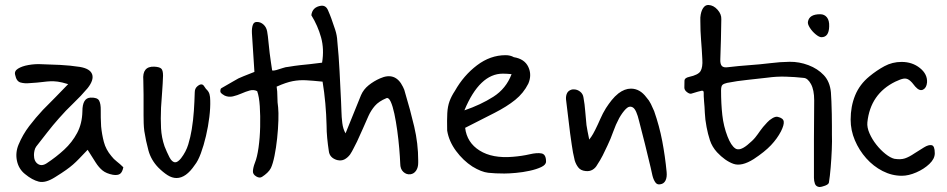

<svg xmlns="http://www.w3.org/2000/svg" viewBox="-20 -687 3794 769"><path d="M474 -17Q470 3 460.5 9.5Q451 16 432 13Q406 8 391 -4Q376 -16 363 -36.5Q350 -57 331 -87Q310 -65 297 -51.5Q284 -38 272.5 -28Q261 -18 245 -6.5Q229 5 200 23Q162 47 135.5 40.5Q109 34 80 10Q55 -10 48 -42.5Q41 -75 54 -107Q71 -148 97 -182Q123 -216 152 -247Q177 -272 201.5 -297Q226 -322 253 -350Q227 -358 211.5 -360Q196 -362 182.5 -361.5Q169 -361 150 -358.5Q131 -356 98 -354Q79 -352 62.5 -356.5Q46 -361 41 -386Q36 -402 52 -412Q68 -422 93.5 -426.5Q119 -431 142 -430Q181 -429 221 -427Q261 -425 300 -419Q341 -412 349 -389.5Q357 -367 331 -334Q305 -303 274 -273.5Q243 -244 216 -213Q192 -186 169.5 -157Q147 -128 125 -100Q120 -93 118 -83.5Q116 -74 116 -66Q116 -41 131.5 -30.5Q147 -20 167 -33Q205 -58 237 -87.5Q269 -117 289 -154.5Q309 -192 310 -241Q310 -295 343 -296Q370 -297 377 -284Q384 -271 383.5 -245Q383 -219 385 -181Q388 -149 396 -118.5Q404 -88 426 -62Q435 -50 448 -40Q461 -30 474 -17Z M687 26Q669 26 651 14.5Q633 3 614 -16Q585 -46 574.5 -84.5Q564 -123 558 -162Q556 -178 555.5 -193.5Q555 -209 555 -225Q555 -278 555 -307.5Q555 -337 554 -366Q549 -422 598 -420Q618 -419 625.5 -412.5Q633 -406 633 -384Q632 -353 629.5 -320.5Q627 -288 625 -256Q623 -210 625 -173Q627 -136 639 -101Q648 -78 658.5 -57.5Q669 -37 682 -37Q692 -37 705 -53Q725 -79 734 -108.5Q743 -138 748 -169Q754 -206 756.5 -243Q759 -280 760 -317Q760 -332 769.5 -340.5Q779 -349 786 -349Q793 -349 797 -342.5Q801 -336 805 -331Q816 -321 819 -310Q822 -299 822 -285Q823 -256 818.5 -218.5Q814 -181 805 -142.5Q796 -104 784.5 -73Q773 -42 760 -26Q725 26 687 26Z M1624 11Q1608 13 1595.5 1.5Q1583 -10 1583 -32Q1582 -58 1579 -93Q1576 -128 1571 -164.5Q1566 -201 1559.5 -231.5Q1553 -262 1545 -279.5Q1537 -297 1528 -294Q1497 -281 1481.5 -263Q1466 -245 1456 -223Q1445 -198 1433.5 -172Q1422 -146 1410 -120Q1403 -107 1396.5 -93.5Q1390 -80 1382 -68Q1372 -55 1359.5 -48.5Q1347 -42 1330 -46Q1300 -55 1297 -82Q1293 -108 1290.5 -134Q1288 -160 1288 -185Q1287 -228 1283 -273Q1279 -318 1272 -360Q1233 -364 1206 -365.5Q1179 -367 1152.5 -362Q1126 -357 1088 -340Q1091 -322 1091 -299Q1091 -276 1094 -257Q1096 -238 1095 -204.5Q1094 -171 1090 -133Q1086 -95 1079.5 -63Q1073 -31 1065 -14Q1060 -4 1050.5 5Q1041 14 1030 21Q1020 28 1006 19.5Q992 11 993 -2Q994 -17 1001 -35Q1010 -57 1015.5 -96Q1021 -135 1022 -179Q1023 -223 1020.5 -261.5Q1018 -300 1010 -322Q996 -329 980 -324.5Q964 -320 947 -312.5Q930 -305 913 -301Q896 -297 880 -304Q876 -306 870.5 -310Q865 -314 863 -318Q862 -322 863 -327.5Q864 -333 867 -334Q899 -352 913 -360.5Q927 -369 935 -373Q943 -377 956 -382Q969 -387 999 -399L989 -554Q988 -574 992.5 -587Q997 -600 1010 -599Q1024 -599 1035.5 -588.5Q1047 -578 1050 -561Q1053 -545 1055.5 -517Q1058 -489 1060 -475Q1062 -462 1065 -438.5Q1068 -415 1070 -405Q1075 -403 1087 -406.5Q1099 -410 1112.5 -414.5Q1126 -419 1133 -419Q1163 -424 1182 -426Q1201 -428 1220.5 -430Q1240 -432 1270 -436Q1279 -490 1266 -537Q1253 -584 1227 -626Q1231 -659 1266 -664Q1285 -666 1293.5 -646.5Q1302 -627 1307 -613Q1315 -591 1322.5 -568Q1330 -545 1331 -522Q1337 -462 1340 -402Q1343 -342 1346 -281Q1347 -266 1347.5 -242Q1348 -218 1351 -194Q1354 -170 1364 -153L1426 -306Q1436 -329 1456.5 -345.5Q1477 -362 1502 -373Q1564 -401 1594 -339Q1600 -328 1603 -314Q1623 -248 1639 -180Q1655 -112 1655 -44V-35Q1655 -16 1646.5 -3.5Q1638 9 1624 11Z M2000 8Q1963 8 1935.5 5Q1908 2 1872 -20Q1835 -44 1806.5 -82.5Q1778 -121 1771 -164Q1770 -207 1771.5 -234Q1773 -261 1780.5 -281.5Q1788 -302 1802 -323Q1837 -385 1890.5 -425.5Q1944 -466 2005 -466Q2024 -466 2038 -458Q2081 -451 2096 -419Q2111 -387 2096 -352Q2077 -314 2043.5 -287Q2010 -260 1961 -235Q1912 -210 1843 -175Q1850 -116 1901 -84Q1952 -52 2034 -59Q2071 -62 2101 -69Q2131 -76 2149 -72.5Q2167 -69 2167 -40Q2167 -27 2148 -18Q2129 -9 2101.5 -3Q2074 3 2046 5.5Q2018 8 2000 8ZM1840 -245Q1905 -267 1956 -299.5Q2007 -332 2029 -390Q2019 -391 2010.5 -391.5Q2002 -392 1994 -392Q1901 -392 1840 -245Z M2625 51Q2612 54 2604.5 43Q2597 32 2593 15.5Q2589 -1 2586 -16Q2575 -63 2563.5 -109Q2552 -155 2540 -201Q2529 -248 2515 -256.5Q2501 -265 2487 -251Q2473 -237 2460 -214Q2446 -188 2436 -159.5Q2426 -131 2413 -104Q2404 -84 2394 -64.5Q2384 -45 2372 -27Q2365 -14 2353 -7Q2341 0 2325 -2Q2306 -4 2296.5 -16Q2287 -28 2282 -44Q2278 -60 2275 -76Q2272 -92 2270 -107Q2263 -153 2258 -198Q2253 -243 2247 -289Q2246 -303 2251 -313.5Q2256 -324 2269 -328Q2271 -329 2274 -329Q2277 -329 2278 -329Q2292 -329 2303.5 -320Q2315 -311 2317 -296Q2322 -269 2324 -241Q2326 -213 2329 -186Q2332 -166 2340 -128Q2350 -141 2355.5 -151Q2361 -161 2364 -167Q2375 -189 2384.5 -211Q2394 -233 2407 -254Q2418 -271 2430 -286Q2442 -301 2457 -313Q2482 -332 2507 -332Q2543 -332 2569 -297Q2580 -285 2587 -270.5Q2594 -256 2600 -242Q2621 -182 2632.5 -121.5Q2644 -61 2650 2Q2652 23 2645.5 36Q2639 49 2625 51Z M3261 62Q3248 60 3244 49Q3240 38 3240 25Q3240 -52 3240 -130Q3240 -208 3241 -285Q3241 -327 3228 -350.5Q3215 -374 3199 -375Q3163 -379 3126.5 -380Q3090 -381 3054 -376Q3013 -371 2973 -367Q2933 -363 2892 -355Q2879 -352 2873.5 -347Q2868 -342 2868 -324Q2868 -272 2873 -226.5Q2878 -181 2894 -140Q2908 -104 2925 -92.5Q2942 -81 2973 -106Q2995 -124 3005 -136.5Q3015 -149 3024.5 -163Q3034 -177 3053 -197Q3061 -206 3073.5 -213.5Q3086 -221 3095 -219Q3117 -214 3119 -200.5Q3121 -187 3108 -161Q3093 -132 3068 -105.5Q3043 -79 2999 -50Q2950 -19 2917 -31Q2884 -43 2852 -77Q2832 -99 2823.5 -125Q2815 -151 2810 -178Q2804 -209 2803 -235Q2802 -261 2800 -280Q2798 -305 2798.5 -315Q2799 -325 2790 -323.5Q2781 -322 2749 -312Q2742 -310 2731.5 -318Q2721 -326 2721 -336Q2721 -354 2721.5 -364.5Q2722 -375 2740 -379Q2777 -387 2786 -402.5Q2795 -418 2793 -449Q2791 -490 2788 -526Q2785 -562 2785 -603V-617Q2787 -641 2796 -654.5Q2805 -668 2818 -667Q2838 -666 2854 -648Q2870 -630 2869 -610Q2868 -564 2867.5 -530Q2867 -496 2865 -450Q2864 -431 2871 -423Q2878 -415 2897 -418Q2939 -423 2981.5 -426Q3024 -429 3065 -434Q3104 -439 3142.5 -439.5Q3181 -440 3218 -426Q3255 -412 3279.5 -386Q3304 -360 3308 -317Q3309 -304 3310 -280.5Q3311 -257 3311.5 -230.5Q3312 -204 3312 -181.5Q3312 -159 3312 -148Q3313 -124 3311.5 -88Q3310 -52 3307 -16Q3304 20 3300 44Q3299 51 3285 56.5Q3271 62 3261 62ZM3270 -538Q3261 -538 3247 -549.5Q3233 -561 3223.5 -576Q3214 -591 3216 -600Q3221 -630 3265 -630Q3282 -630 3292 -617.5Q3302 -605 3301 -581Q3300 -538 3270 -538Z M3592 17Q3552 17 3515 -2Q3478 -21 3449.5 -53Q3421 -85 3404 -125Q3387 -165 3387 -208Q3387 -261 3405 -305Q3423 -349 3462 -381Q3491 -405 3522.5 -422Q3554 -439 3591 -439Q3634 -439 3664.5 -414.5Q3695 -390 3693 -357Q3691 -335 3677 -328Q3663 -321 3646 -340Q3632 -359 3621.5 -366.5Q3611 -374 3599 -372Q3587 -370 3566 -360Q3466 -311 3454 -197Q3452 -177 3462.5 -153Q3473 -129 3490 -107.5Q3507 -86 3526.5 -70.5Q3546 -55 3562 -51Q3587 -47 3604 -52.5Q3621 -58 3643 -73Q3662 -85 3680.5 -96.5Q3699 -108 3711.5 -105.5Q3724 -103 3724 -73Q3724 -51 3702.5 -30.5Q3681 -10 3650 3.5Q3619 17 3592 17Z"/></svg>

Font: Mynerve
Style: Regular
Weight: 400
Designer: Carolina Short
Foundry: Carolina Short
Version: Version 1.000; ttfautohint (v1.8.4.7-5d5b)